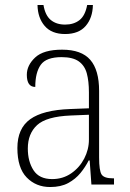

<svg xmlns="http://www.w3.org/2000/svg" viewBox="-20 -743 524 773"><path d="M182 10Q125 10 87.5 -28.5Q50 -67 50 -147Q50 -226 101.5 -263Q153 -300 262 -304L338 -307V-371Q338 -416 329.5 -447.5Q321 -479 297 -496Q273 -513 228 -513Q166 -513 144 -482Q122 -451 122 -393Q88 -393 88 -442Q88 -480 121.5 -511.5Q155 -543 230 -543Q308 -543 343.5 -502Q379 -461 379 -377V-109Q379 -56 389 -40.5Q399 -25 435 -25H439V0H348L341 -97H337Q324 -71 304 -46.5Q284 -22 254.5 -6Q225 10 182 10ZM190 -22Q233 -22 266.5 -45Q300 -68 319 -104.5Q338 -141 338 -181V-281L265 -278Q167 -274 129.5 -239.5Q92 -205 92 -145Q92 -93 115 -57.5Q138 -22 190 -22ZM242 -606Q188 -606 160 -638.5Q132 -671 131 -723H155Q162 -681 184.5 -662.5Q207 -644 242 -644Q277 -644 300 -662Q323 -680 331 -723H354Q353 -671 325 -638.5Q297 -606 242 -606Z"/></svg>

Font: Noto Serif Armenian SemiCondensed ExtraLight
Style: Regular
Weight: 200
Width: 4
Designer: Monotype Design Team
Foundry: Monotype Imaging Inc.
Version: Version 2.008; ttfautohint (v1.8.4.7-5d5b)